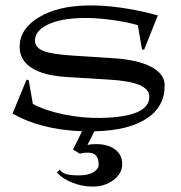

<svg xmlns="http://www.w3.org/2000/svg" viewBox="-20 -461 660 702"><path d="M25.9 -45.9 77.1 -169.9 85 -168 100.1 -81.1Q144 -57.1 211.7 -43Q279.3 -28.8 346.2 -29.8Q525.9 -32.7 525.9 -106.9Q525.9 -134.8 490 -150.1Q454.1 -165.5 378.9 -169.9L227.1 -179.2Q140.6 -184.1 96.2 -212.4Q51.8 -240.7 51.8 -290Q51.8 -354.5 120.4 -396.7Q189 -439 297.9 -440.9Q411.6 -443.8 557.1 -404.8L506.8 -278.8L499 -280.8L483.9 -369.1Q436.5 -382.3 379.9 -389.4Q323.2 -396.5 276.9 -395Q199.7 -393.1 153.8 -370.6Q107.9 -348.1 107.9 -313Q107.9 -287.1 138.2 -274.9Q168.5 -262.7 245.1 -257.8L397 -248Q484.4 -242.2 533.2 -216.3Q582 -190.4 582 -149.9Q583 -71.8 516.6 -27.8Q450.2 16.1 327.1 19H325.2L299.8 68.8Q311.5 65.9 331.1 65.9Q374.5 65.9 400.6 85.2Q426.8 104.5 426.8 139.2Q426.8 172.9 395.3 197Q363.8 221.2 318.8 221.2Q278.8 221.2 241.9 205.8Q205.1 190.4 188 168.9L198.2 160.2Q209.5 171.9 223.4 176Q237.3 180.2 270 180.2Q302.7 180.2 321.8 168.5Q340.8 156.7 340.8 141.1Q340.8 97.2 303.2 97.2Q281.7 97.2 272 101.1L247.1 85.9L279.8 19Q126.5 12.7 25.9 -45.9Z"/></svg>

Font: Halibut Exp
Style: Regular
Weight: 400
Width: 7
Designer: Matteo Maggi
Foundry: Collletttivo
Version: Version 3.080 | FøM Fix